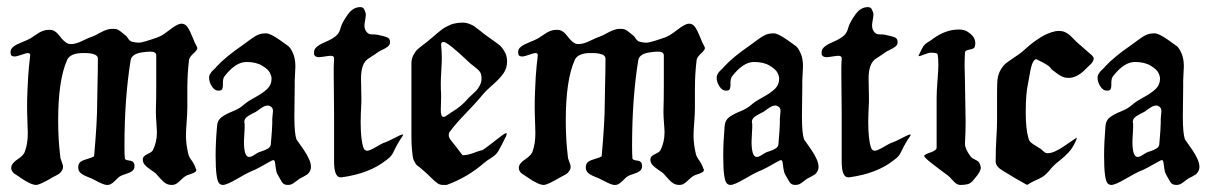

<svg xmlns="http://www.w3.org/2000/svg" viewBox="-20 -523 3421 543"><path d="M465.8 0Q456.1 0 448.7 -4.4Q441.4 -8.8 432.1 -19.5Q422.9 -30.3 419.9 -33.2Q415 -37.1 404.8 -43.9Q394.5 -50.8 389.2 -57.1Q383.8 -63.5 383.8 -72.3Q383.8 -81.1 396.5 -86.9Q409.2 -92.8 412.1 -97.7Q423.8 -121.1 423.8 -148.4Q423.8 -156.2 422.4 -174.3Q420.9 -192.4 420.9 -204.1V-212.9Q421.9 -240.2 421.9 -281.2V-366.2Q421.9 -377 405.3 -377Q396.5 -377 382.8 -375Q353.5 -371.1 349.6 -353.5Q332 -245.1 332 -111.3Q332 -85.9 333 -75.2Q333 -70.3 346.7 -68.8Q360.4 -67.4 360.4 -53.7Q360.4 -43.9 353.5 -39.1Q346.7 -34.2 334 -30.3Q321.3 -26.4 315.4 -21.5Q313.5 -19.5 303.2 -9.8Q293 0 285.2 0H281.2Q273.4 0 246.1 -14.6Q241.2 -17.6 227.5 -22.9Q213.9 -28.3 207.5 -34.2Q201.2 -40 201.2 -49.8Q201.2 -60.5 208 -65.4Q214.8 -70.3 227.5 -73.7Q240.2 -77.1 246.1 -81.1Q254.9 -177.7 254.9 -234.4Q254.9 -255.9 255.9 -290Q256.8 -324.2 256.8 -357.4Q256.8 -373 217.8 -373H214.8Q178.7 -373 169.9 -353.5Q144.5 -296.9 144.5 -182.6Q144.5 -127.9 150.4 -81.1Q150.4 -75.2 154.3 -65.9Q158.2 -56.6 158.2 -51.8Q158.2 -47.9 157.2 -44.9Q155.3 -40 151.9 -36.1Q148.4 -32.2 146 -30.8Q143.6 -29.3 137.2 -25.9Q130.9 -22.5 128.9 -21.5Q92.8 0 82 0Q67.4 0 36.1 -21.5Q34.2 -23.4 28.3 -26.9Q22.5 -30.3 19.5 -32.7Q16.6 -35.2 14.2 -39.1Q11.7 -43 11.7 -47.9Q11.7 -60.5 28.8 -71.8Q45.9 -83 49.8 -92.8Q58.6 -115.2 58.6 -146.5Q58.6 -154.3 57.6 -178.7Q56.6 -203.1 56.6 -221.7Q56.6 -243.2 57.6 -266.1Q58.6 -289.1 59.6 -305.7Q60.5 -322.3 62 -335.9Q63.5 -349.6 64.5 -357.9Q65.4 -366.2 65.4 -367.2Q65.4 -373 58.6 -373Q54.7 -373 41 -368.2Q27.3 -363.3 21.5 -363.3Q11.7 -363.3 10.7 -369.1Q9.8 -372.1 9.8 -376Q9.8 -384.8 18.1 -391.1Q26.4 -397.5 42.5 -403.8Q58.6 -410.2 65.4 -414.1Q70.3 -417 78.1 -422.4Q85.9 -427.7 90.8 -430.7Q95.7 -433.6 102.5 -436Q109.4 -438.5 116.2 -438.5H122.1Q135.7 -438.5 148.9 -420.9Q162.1 -403.3 172.9 -399.4Q175.8 -398.4 181.6 -398.4Q194.3 -398.4 213.4 -407.7Q232.4 -417 239.3 -418.9Q246.1 -420.9 264.6 -431.2Q283.2 -441.4 296.9 -441.4H301.8Q308.6 -441.4 313.5 -439Q318.4 -436.5 325.2 -430.7Q332 -424.8 335 -422.9Q337.9 -420.9 342.3 -414.1Q346.7 -407.2 352.5 -405.3Q363.3 -402.3 373 -402.3Q382.8 -402.3 424.8 -417Q438.5 -421.9 455.1 -435.1Q471.7 -448.2 482.4 -453.1Q488.3 -456.1 493.2 -456.1Q503.9 -456.1 510.7 -445.8Q517.6 -435.5 524.4 -418Q531.2 -400.4 536.1 -392.6Q538.1 -388.7 538.1 -386.7Q538.1 -381.8 526.9 -371.6Q515.6 -361.3 514.6 -353.5Q509.8 -314.5 509.8 -271.5V-232.4V-218.8Q509.8 -202.1 507.8 -177.2Q505.9 -152.3 505.9 -140.6Q505.9 -114.3 512.7 -86.9Q514.6 -79.1 522 -69.3Q529.3 -59.6 534.2 -44.9L535.2 -43.9Q535.2 -43 535.2 -42Q535.2 -38.1 529.8 -35.2Q524.4 -32.2 516.1 -29.8Q507.8 -27.3 503.9 -24.4Q499 -21.5 492.2 -14.6Q485.4 -7.8 479.5 -3.9Q473.6 0 465.8 0Z M684.6 -79.1Q688.5 -79.1 693.4 -81.5Q698.2 -84 704.1 -87.9Q710 -91.8 712.9 -92.8Q715.8 -93.8 721.7 -95.7Q727.5 -97.7 730.5 -99.1Q733.4 -100.6 737.8 -103Q742.2 -105.5 744.1 -108.9Q746.1 -112.3 746.1 -117.2Q750 -161.1 750 -174.8V-186.5Q750 -190.4 751 -198.2Q752 -206.1 752 -209Q752 -216.8 747.1 -220.7Q742.2 -224.6 737.3 -224.6Q732.4 -224.6 727.1 -222.2Q721.7 -219.7 714.4 -214.4Q707 -209 704.1 -207Q702.1 -206.1 690.9 -200.2Q679.7 -194.3 675.3 -189.5Q670.9 -184.6 670.9 -177.7L671.9 -172.9Q671.9 -168 671.9 -161.1Q671.9 -155.3 670.9 -142.6Q669.9 -129.9 669.9 -123Q669.9 -79.1 684.6 -79.1ZM732.4 -428.7Q744.1 -428.7 769.5 -411.1Q789.1 -397.5 795.4 -392.6Q801.8 -387.7 808.6 -372.6Q815.4 -357.4 815.4 -335Q815.4 -329.1 814.5 -315.9Q813.5 -302.7 813.5 -294.9V-276.4Q813.5 -265.6 813 -237.3Q812.5 -209 812.5 -193.4Q812.5 -145.5 818.4 -128.9L838.9 -99.6Q859.4 -69.3 859.4 -51.8Q859.4 -43.9 856 -38.1Q852.5 -32.2 849.1 -29.8Q845.7 -27.3 838.4 -23.4Q831.1 -19.5 827.1 -17.6Q824.2 -15.6 817.4 -10.3Q810.5 -4.9 805.7 -2.4Q800.8 0 794.9 0Q786.1 0 781.7 -3.4Q777.3 -6.8 771.5 -18.1Q765.6 -29.3 764.6 -30.3Q761.7 -35.2 760.3 -45.4Q758.8 -55.7 757.8 -63Q756.8 -70.3 752.9 -70.3Q751 -70.3 740.7 -64.5Q730.5 -58.6 715.3 -50.3Q700.2 -42 689.5 -38.1Q679.7 -34.2 650.4 -17.1Q621.1 0 610.4 0Q603.5 0 599.1 -5.4Q594.7 -10.7 592.3 -29.3Q589.8 -47.9 589.8 -83Q589.8 -120.1 593.8 -166Q594.7 -182.6 606.4 -191.4Q618.2 -200.2 637.7 -208Q657.2 -215.8 668 -225.6Q678.7 -235.4 701.2 -247.6Q723.6 -259.8 735.8 -271.5Q748 -283.2 748 -300.8Q748 -307.6 743.2 -317.4Q738.3 -327.1 721.2 -337.4Q704.1 -347.7 676.8 -347.7Q646.5 -347.7 615.2 -307.6Q610.4 -301.8 610.4 -289.1Q610.4 -282.2 610.4 -280.3Q610.4 -278.3 609.4 -273.9Q608.4 -269.5 605.5 -268.1Q602.5 -266.6 597.7 -266.6Q586.9 -266.6 579.1 -278.8Q571.3 -291 571.3 -303.7Q571.3 -308.6 573.7 -313Q576.2 -317.4 578.6 -320.3Q581.1 -323.2 585.9 -327.6Q590.8 -332 592.8 -335Q618.2 -362.3 665 -394.5Q670.9 -398.4 685.1 -409.2Q699.2 -419.9 709 -424.3Q718.8 -428.7 732.4 -428.7Z M1118.2 -137.7Q1107.4 -122.1 1100.6 -108.9Q1093.8 -95.7 1091.8 -91.3Q1089.8 -86.9 1085.4 -81.5Q1081.1 -76.2 1071.3 -69.3Q1024.4 -32.2 946.3 -21.5H943.4Q924.8 -21.5 924.8 -66.4V-201.2Q924.8 -222.7 924.3 -258.3Q923.8 -293.9 923.8 -309.6Q923.8 -322.3 923.8 -332.5Q923.8 -342.8 924.3 -346.7Q924.8 -350.6 924.8 -354Q924.8 -357.4 924.8 -358.4Q924.8 -365.2 915 -365.2Q911.1 -365.2 898.9 -363.3Q886.7 -361.3 881.8 -361.3Q871.1 -361.3 868.2 -369.1V-376Q868.2 -390.6 897 -402.8Q925.8 -415 934.6 -425.8Q940.4 -432.6 943.8 -445.8Q947.3 -459 963.9 -482.4Q978.5 -502.9 999 -502.9Q1007.8 -502.9 1010.7 -495.1Q1014.6 -487.3 1014.6 -481.4Q1014.6 -476.6 1012.7 -466.3Q1010.7 -456.1 1010.7 -451.2Q1010.7 -438.5 1018.6 -430.7Q1023.4 -425.8 1031.7 -425.8Q1040 -425.8 1046.9 -424.8Q1050.8 -423.8 1062 -421.4Q1073.2 -418.9 1078.1 -415.5Q1083 -412.1 1083 -403.3Q1083 -396.5 1077.1 -391.6Q1071.3 -386.7 1061.5 -382.3Q1051.8 -377.9 1046.9 -374Q1042 -370.1 1020.5 -356.4Q1001 -342.8 1001 -300.8Q1001 -293 1001.5 -274.4Q1002 -255.9 1002 -246.1V-234.4Q1000 -197.3 1000 -178.7Q1000 -127.9 1007.8 -105.5Q1010.7 -96.7 1018.6 -96.7Q1025.4 -96.7 1043.5 -107.4Q1061.5 -118.2 1068.4 -120.1Q1075.2 -122.1 1094.7 -132.3Q1114.3 -142.6 1118.2 -142.6Q1120.1 -142.6 1120.1 -141.6Z M1240.2 -194.3Q1247.1 -199.2 1257.8 -206.1Q1268.6 -212.9 1273.4 -216.3Q1278.3 -219.7 1285.6 -226.1Q1293 -232.4 1299.8 -240.2Q1304.7 -246.1 1314 -254.4Q1323.2 -262.7 1328.1 -268.1Q1333 -273.4 1337.4 -282.2Q1341.8 -291 1341.8 -300.8Q1341.8 -312.5 1337.9 -318.8Q1334 -325.2 1322.3 -334Q1310.5 -342.8 1305.7 -347.7Q1246.1 -404.3 1234.4 -404.3Q1227.5 -404.3 1227.5 -396.5Q1227.5 -395.5 1228 -390.6Q1228.5 -385.7 1229 -377.4Q1229.5 -369.1 1229.5 -358.4Q1229.5 -345.7 1228 -322.3Q1226.6 -298.8 1226.6 -286.1Q1226.6 -267.6 1227.5 -257.8V-249Q1227.5 -243.2 1227.1 -230Q1226.6 -216.8 1226.6 -211.9Q1226.6 -192.4 1234.4 -192.4Q1238.3 -192.4 1240.2 -194.3ZM1344.7 -254.9Q1329.1 -235.4 1298.8 -204.1Q1268.6 -172.9 1252 -150.4Q1249 -146.5 1249 -140.6Q1249 -135.7 1252.4 -130.4Q1255.9 -125 1261.2 -118.7Q1266.6 -112.3 1269.5 -108.4Q1271.5 -105.5 1288.1 -84Q1302.7 -84 1320.3 -90.8Q1337.9 -97.7 1344.7 -98.6Q1352.5 -103.5 1368.2 -115.7Q1383.8 -127.9 1396 -137.2Q1408.2 -146.5 1411.1 -146.5Q1413.1 -146.5 1413.1 -143.6L1411.1 -137.7Q1395.5 -105.5 1388.7 -94.7Q1381.8 -84 1369.6 -76.7Q1357.4 -69.3 1350.6 -63.5Q1302.7 -21.5 1243.2 0H1232.4Q1223.6 0 1216.3 -5.4Q1209 -10.7 1198.2 -21.5Q1187.5 -32.2 1182.6 -36.1Q1177.7 -41 1169.9 -47.4Q1162.1 -53.7 1159.7 -55.2Q1157.2 -56.6 1152.8 -64.5Q1148.4 -72.3 1147.5 -78.6Q1146.5 -85 1145 -100.6Q1143.6 -116.2 1143.6 -135.3Q1143.6 -154.3 1143.6 -185.5V-344.7Q1143.6 -356.4 1148.9 -366.7Q1154.3 -377 1159.2 -381.8Q1164.1 -386.7 1177.7 -397Q1191.4 -407.2 1195.3 -411.1Q1198.2 -413.1 1206.5 -420.4Q1214.8 -427.7 1217.3 -429.7Q1219.7 -431.6 1227.1 -437.5Q1234.4 -443.4 1238.3 -445.3Q1242.2 -447.3 1249 -450.7Q1255.9 -454.1 1261.2 -455.6Q1266.6 -457 1273.4 -458Q1280.3 -459 1288.1 -459Q1297.9 -459 1307.1 -455.6Q1316.4 -452.1 1321.3 -448.7Q1326.2 -445.3 1335.9 -437.5Q1345.7 -429.7 1350.6 -425.8Q1355.5 -421.9 1371.1 -411.1Q1386.7 -400.4 1393.6 -394.5Q1400.4 -388.7 1407.2 -376.5Q1414.1 -364.3 1414.1 -349.6Q1414.1 -330.1 1403.8 -315.4Q1393.6 -300.8 1374 -283.7Q1354.5 -266.6 1344.7 -254.9Z M1901.4 0Q1891.6 0 1884.3 -4.4Q1877 -8.8 1867.7 -19.5Q1858.4 -30.3 1855.5 -33.2Q1850.6 -37.1 1840.3 -43.9Q1830.1 -50.8 1824.7 -57.1Q1819.3 -63.5 1819.3 -72.3Q1819.3 -81.1 1832 -86.9Q1844.7 -92.8 1847.7 -97.7Q1859.4 -121.1 1859.4 -148.4Q1859.4 -156.2 1857.9 -174.3Q1856.4 -192.4 1856.4 -204.1V-212.9Q1857.4 -240.2 1857.4 -281.2V-366.2Q1857.4 -377 1840.8 -377Q1832 -377 1818.4 -375Q1789.1 -371.1 1785.2 -353.5Q1767.6 -245.1 1767.6 -111.3Q1767.6 -85.9 1768.6 -75.2Q1768.6 -70.3 1782.2 -68.8Q1795.9 -67.4 1795.9 -53.7Q1795.9 -43.9 1789.1 -39.1Q1782.2 -34.2 1769.5 -30.3Q1756.8 -26.4 1751 -21.5Q1749 -19.5 1738.8 -9.8Q1728.5 0 1720.7 0H1716.8Q1709 0 1681.6 -14.6Q1676.8 -17.6 1663.1 -22.9Q1649.4 -28.3 1643.1 -34.2Q1636.7 -40 1636.7 -49.8Q1636.7 -60.5 1643.6 -65.4Q1650.4 -70.3 1663.1 -73.7Q1675.8 -77.1 1681.6 -81.1Q1690.4 -177.7 1690.4 -234.4Q1690.4 -255.9 1691.4 -290Q1692.4 -324.2 1692.4 -357.4Q1692.4 -373 1653.3 -373H1650.4Q1614.3 -373 1605.5 -353.5Q1580.1 -296.9 1580.1 -182.6Q1580.1 -127.9 1585.9 -81.1Q1585.9 -75.2 1589.8 -65.9Q1593.8 -56.6 1593.8 -51.8Q1593.8 -47.9 1592.8 -44.9Q1590.8 -40 1587.4 -36.1Q1584 -32.2 1581.5 -30.8Q1579.1 -29.3 1572.8 -25.9Q1566.4 -22.5 1564.5 -21.5Q1528.3 0 1517.6 0Q1502.9 0 1471.7 -21.5Q1469.7 -23.4 1463.9 -26.9Q1458 -30.3 1455.1 -32.7Q1452.1 -35.2 1449.7 -39.1Q1447.3 -43 1447.3 -47.9Q1447.3 -60.5 1464.4 -71.8Q1481.4 -83 1485.4 -92.8Q1494.1 -115.2 1494.1 -146.5Q1494.1 -154.3 1493.2 -178.7Q1492.2 -203.1 1492.2 -221.7Q1492.2 -243.2 1493.2 -266.1Q1494.1 -289.1 1495.1 -305.7Q1496.1 -322.3 1497.6 -335.9Q1499 -349.6 1500 -357.9Q1501 -366.2 1501 -367.2Q1501 -373 1494.1 -373Q1490.2 -373 1476.6 -368.2Q1462.9 -363.3 1457 -363.3Q1447.3 -363.3 1446.3 -369.1Q1445.3 -372.1 1445.3 -376Q1445.3 -384.8 1453.6 -391.1Q1461.9 -397.5 1478 -403.8Q1494.1 -410.2 1501 -414.1Q1505.9 -417 1513.7 -422.4Q1521.5 -427.7 1526.4 -430.7Q1531.2 -433.6 1538.1 -436Q1544.9 -438.5 1551.8 -438.5H1557.6Q1571.3 -438.5 1584.5 -420.9Q1597.7 -403.3 1608.4 -399.4Q1611.3 -398.4 1617.2 -398.4Q1629.9 -398.4 1648.9 -407.7Q1668 -417 1674.8 -418.9Q1681.6 -420.9 1700.2 -431.2Q1718.8 -441.4 1732.4 -441.4H1737.3Q1744.1 -441.4 1749 -439Q1753.9 -436.5 1760.7 -430.7Q1767.6 -424.8 1770.5 -422.9Q1773.4 -420.9 1777.8 -414.1Q1782.2 -407.2 1788.1 -405.3Q1798.8 -402.3 1808.6 -402.3Q1818.4 -402.3 1860.4 -417Q1874 -421.9 1890.6 -435.1Q1907.2 -448.2 1918 -453.1Q1923.8 -456.1 1928.7 -456.1Q1939.5 -456.1 1946.3 -445.8Q1953.1 -435.5 1960 -418Q1966.8 -400.4 1971.7 -392.6Q1973.6 -388.7 1973.6 -386.7Q1973.6 -381.8 1962.4 -371.6Q1951.2 -361.3 1950.2 -353.5Q1945.3 -314.5 1945.3 -271.5V-232.4V-218.8Q1945.3 -202.1 1943.4 -177.2Q1941.4 -152.3 1941.4 -140.6Q1941.4 -114.3 1948.2 -86.9Q1950.2 -79.1 1957.5 -69.3Q1964.8 -59.6 1969.7 -44.9L1970.7 -43.9Q1970.7 -43 1970.7 -42Q1970.7 -38.1 1965.3 -35.2Q1960 -32.2 1951.7 -29.8Q1943.4 -27.3 1939.5 -24.4Q1934.6 -21.5 1927.7 -14.6Q1920.9 -7.8 1915 -3.9Q1909.2 0 1901.4 0Z M2120.1 -79.1Q2124 -79.1 2128.9 -81.5Q2133.8 -84 2139.6 -87.9Q2145.5 -91.8 2148.4 -92.8Q2151.4 -93.8 2157.2 -95.7Q2163.1 -97.7 2166 -99.1Q2168.9 -100.6 2173.3 -103Q2177.7 -105.5 2179.7 -108.9Q2181.6 -112.3 2181.6 -117.2Q2185.5 -161.1 2185.5 -174.8V-186.5Q2185.5 -190.4 2186.5 -198.2Q2187.5 -206.1 2187.5 -209Q2187.5 -216.8 2182.6 -220.7Q2177.7 -224.6 2172.9 -224.6Q2168 -224.6 2162.6 -222.2Q2157.2 -219.7 2149.9 -214.4Q2142.6 -209 2139.6 -207Q2137.7 -206.1 2126.5 -200.2Q2115.2 -194.3 2110.8 -189.5Q2106.4 -184.6 2106.4 -177.7L2107.4 -172.9Q2107.4 -168 2107.4 -161.1Q2107.4 -155.3 2106.4 -142.6Q2105.5 -129.9 2105.5 -123Q2105.5 -79.1 2120.1 -79.1ZM2168 -428.7Q2179.7 -428.7 2205.1 -411.1Q2224.6 -397.5 2231 -392.6Q2237.3 -387.7 2244.1 -372.6Q2251 -357.4 2251 -335Q2251 -329.1 2250 -315.9Q2249 -302.7 2249 -294.9V-276.4Q2249 -265.6 2248.5 -237.3Q2248 -209 2248 -193.4Q2248 -145.5 2253.9 -128.9L2274.4 -99.6Q2294.9 -69.3 2294.9 -51.8Q2294.9 -43.9 2291.5 -38.1Q2288.1 -32.2 2284.7 -29.8Q2281.2 -27.3 2273.9 -23.4Q2266.6 -19.5 2262.7 -17.6Q2259.8 -15.6 2252.9 -10.3Q2246.1 -4.9 2241.2 -2.4Q2236.3 0 2230.5 0Q2221.7 0 2217.3 -3.4Q2212.9 -6.8 2207 -18.1Q2201.2 -29.3 2200.2 -30.3Q2197.3 -35.2 2195.8 -45.4Q2194.3 -55.7 2193.4 -63Q2192.4 -70.3 2188.5 -70.3Q2186.5 -70.3 2176.3 -64.5Q2166 -58.6 2150.9 -50.3Q2135.7 -42 2125 -38.1Q2115.2 -34.2 2085.9 -17.1Q2056.6 0 2045.9 0Q2039.1 0 2034.7 -5.4Q2030.3 -10.7 2027.8 -29.3Q2025.4 -47.9 2025.4 -83Q2025.4 -120.1 2029.3 -166Q2030.3 -182.6 2042 -191.4Q2053.7 -200.2 2073.2 -208Q2092.8 -215.8 2103.5 -225.6Q2114.3 -235.4 2136.7 -247.6Q2159.2 -259.8 2171.4 -271.5Q2183.6 -283.2 2183.6 -300.8Q2183.6 -307.6 2178.7 -317.4Q2173.8 -327.1 2156.7 -337.4Q2139.6 -347.7 2112.3 -347.7Q2082 -347.7 2050.8 -307.6Q2045.9 -301.8 2045.9 -289.1Q2045.9 -282.2 2045.9 -280.3Q2045.9 -278.3 2044.9 -273.9Q2043.9 -269.5 2041 -268.1Q2038.1 -266.6 2033.2 -266.6Q2022.5 -266.6 2014.6 -278.8Q2006.8 -291 2006.8 -303.7Q2006.8 -308.6 2009.3 -313Q2011.7 -317.4 2014.2 -320.3Q2016.6 -323.2 2021.5 -327.6Q2026.4 -332 2028.3 -335Q2053.7 -362.3 2100.6 -394.5Q2106.4 -398.4 2120.6 -409.2Q2134.8 -419.9 2144.5 -424.3Q2154.3 -428.7 2168 -428.7Z M2553.7 -137.7Q2543 -122.1 2536.1 -108.9Q2529.3 -95.7 2527.3 -91.3Q2525.4 -86.9 2521 -81.5Q2516.6 -76.2 2506.8 -69.3Q2460 -32.2 2381.8 -21.5H2378.9Q2360.4 -21.5 2360.4 -66.4V-201.2Q2360.4 -222.7 2359.9 -258.3Q2359.4 -293.9 2359.4 -309.6Q2359.4 -322.3 2359.4 -332.5Q2359.4 -342.8 2359.9 -346.7Q2360.4 -350.6 2360.4 -354Q2360.4 -357.4 2360.4 -358.4Q2360.4 -365.2 2350.6 -365.2Q2346.7 -365.2 2334.5 -363.3Q2322.3 -361.3 2317.4 -361.3Q2306.6 -361.3 2303.7 -369.1V-376Q2303.7 -390.6 2332.5 -402.8Q2361.3 -415 2370.1 -425.8Q2376 -432.6 2379.4 -445.8Q2382.8 -459 2399.4 -482.4Q2414.1 -502.9 2434.6 -502.9Q2443.4 -502.9 2446.3 -495.1Q2450.2 -487.3 2450.2 -481.4Q2450.2 -476.6 2448.2 -466.3Q2446.3 -456.1 2446.3 -451.2Q2446.3 -438.5 2454.1 -430.7Q2459 -425.8 2467.3 -425.8Q2475.6 -425.8 2482.4 -424.8Q2486.3 -423.8 2497.6 -421.4Q2508.8 -418.9 2513.7 -415.5Q2518.6 -412.1 2518.6 -403.3Q2518.6 -396.5 2512.7 -391.6Q2506.8 -386.7 2497.1 -382.3Q2487.3 -377.9 2482.4 -374Q2477.5 -370.1 2456.1 -356.4Q2436.5 -342.8 2436.5 -300.8Q2436.5 -293 2437 -274.4Q2437.5 -255.9 2437.5 -246.1V-234.4Q2435.5 -197.3 2435.5 -178.7Q2435.5 -127.9 2443.4 -105.5Q2446.3 -96.7 2454.1 -96.7Q2460.9 -96.7 2479 -107.4Q2497.1 -118.2 2503.9 -120.1Q2510.7 -122.1 2530.3 -132.3Q2549.8 -142.6 2553.7 -142.6Q2555.7 -142.6 2555.7 -141.6Z M2612.3 -374Q2606.4 -374 2594.2 -369.1Q2582 -364.3 2580.1 -364.3Q2578.1 -364.3 2578.1 -365.2Q2578.1 -367.2 2579.1 -368.2Q2586.9 -385.7 2591.8 -392.6Q2596.7 -399.4 2606 -404.8Q2615.2 -410.2 2618.2 -413.1Q2654.3 -439.5 2691.4 -439.5Q2709 -439.5 2718.8 -431.6Q2738.3 -418.9 2738.3 -400.4Q2738.3 -395.5 2736.3 -389.6Q2734.4 -384.8 2722.2 -382.8Q2710 -380.9 2709 -375Q2708 -355.5 2708 -334Q2708 -326.2 2708.5 -315.9Q2709 -305.7 2709 -293.9Q2709 -270.5 2710 -232.9Q2710.9 -195.3 2710.9 -178.7Q2710.9 -162.1 2710.4 -148.4Q2710 -134.8 2709.5 -127Q2709 -119.1 2709 -117.2Q2709 -101.6 2724.6 -81.1Q2727.5 -76.2 2738.3 -71.3Q2749 -66.4 2751 -59.6Q2753.9 -50.8 2753.9 -49.8Q2753.9 -38.1 2739.3 -21.5Q2738.3 -20.5 2734.9 -16.1Q2731.4 -11.7 2730.5 -10.7Q2729.5 -9.8 2726.6 -7.3Q2723.6 -4.9 2721.7 -3.9Q2719.7 -2.9 2715.8 -2Q2711.9 -1 2707.5 -0.5Q2703.1 0 2697.3 0Q2689.5 0 2684.1 -3.9Q2678.7 -7.8 2672.4 -15.1Q2666 -22.5 2661.1 -26.4Q2602.5 -69.3 2595.7 -78.1Q2593.8 -80.1 2593.8 -82Q2593.8 -85.9 2611.3 -91.8Q2628.9 -97.7 2628.9 -105.5V-198.2V-246.1Q2628.9 -264.6 2631.3 -294.9Q2633.8 -325.2 2633.8 -338.9Q2633.8 -359.4 2631.8 -369.1Q2630.9 -374 2612.3 -374Z M3025.4 -133.8Q3025.4 -131.8 3023.4 -126Q3013.7 -104.5 3002.4 -92.3Q2991.2 -80.1 2976.1 -68.4Q2960.9 -56.6 2951.2 -44.9Q2938.5 -29.3 2929.2 -23.4Q2919.9 -17.6 2908.2 -12.7Q2896.5 -7.8 2884.8 0Q2843.8 -22.5 2831.1 -31.2Q2827.1 -33.2 2819.3 -38.1Q2811.5 -43 2807.6 -45.9Q2803.7 -48.8 2799.8 -54.2Q2795.9 -59.6 2795.9 -66.4Q2795.9 -102.5 2797.9 -132.8Q2799.8 -163.1 2799.8 -183.6V-203.1V-260.7Q2799.8 -285.2 2800.8 -295.9Q2802.7 -313.5 2810.1 -325.7Q2817.4 -337.9 2824.7 -343.8Q2832 -349.6 2846.7 -359.4Q2861.3 -369.1 2870.1 -376Q2871.1 -377 2878.9 -383.8Q2886.7 -390.6 2893.1 -396Q2899.4 -401.4 2910.6 -409.2Q2921.9 -417 2931.6 -422.4Q2941.4 -427.7 2953.1 -431.6Q2964.8 -435.5 2974.6 -435.5Q2985.4 -435.5 2993.2 -431.6Q3001 -427.7 3006.3 -422.9Q3011.7 -418 3018.1 -411.1Q3024.4 -404.3 3029.3 -400.4L3068.4 -366.2Q3073.2 -361.3 3073.2 -357.4Q3073.2 -353.5 3070.3 -348.6Q3067.4 -343.8 3064 -340.8Q3060.5 -337.9 3054.7 -332Q3048.8 -326.2 3046.9 -324.2Q3024.4 -302.7 3002 -302.7Q2991.2 -302.7 2982.4 -307.1Q2973.6 -311.5 2965.8 -317.9Q2958 -324.2 2957 -324.2Q2954.1 -326.2 2949.7 -332.5Q2945.3 -338.9 2915 -353.5L2911.1 -355.5Q2907.2 -355.5 2903.8 -351.1Q2900.4 -346.7 2897.9 -338.9Q2895.5 -331.1 2894 -323.2Q2892.6 -315.4 2890.6 -304.7Q2888.7 -293.9 2887.7 -288.1Q2880.9 -258.8 2880.9 -206.1Q2880.9 -157.2 2888.7 -131.8Q2890.6 -124 2896 -119.6Q2901.4 -115.2 2910.6 -109.9Q2919.9 -104.5 2923.8 -101.6Q2925.8 -99.6 2929.7 -96.2Q2933.6 -92.8 2936 -91.3Q2938.5 -89.8 2942.4 -89.8H2944.3Q2960.9 -89.8 2992.7 -111.8Q3024.4 -133.8 3025.4 -133.8Z M3197.3 -79.1Q3201.2 -79.1 3206.1 -81.5Q3210.9 -84 3216.8 -87.9Q3222.7 -91.8 3225.6 -92.8Q3228.5 -93.8 3234.4 -95.7Q3240.2 -97.7 3243.2 -99.1Q3246.1 -100.6 3250.5 -103Q3254.9 -105.5 3256.8 -108.9Q3258.8 -112.3 3258.8 -117.2Q3262.7 -161.1 3262.7 -174.8V-186.5Q3262.7 -190.4 3263.7 -198.2Q3264.6 -206.1 3264.6 -209Q3264.6 -216.8 3259.8 -220.7Q3254.9 -224.6 3250 -224.6Q3245.1 -224.6 3239.7 -222.2Q3234.4 -219.7 3227.1 -214.4Q3219.7 -209 3216.8 -207Q3214.8 -206.1 3203.6 -200.2Q3192.4 -194.3 3188 -189.5Q3183.6 -184.6 3183.6 -177.7L3184.6 -172.9Q3184.6 -168 3184.6 -161.1Q3184.6 -155.3 3183.6 -142.6Q3182.6 -129.9 3182.6 -123Q3182.6 -79.1 3197.3 -79.1ZM3245.1 -428.7Q3256.8 -428.7 3282.2 -411.1Q3301.8 -397.5 3308.1 -392.6Q3314.5 -387.7 3321.3 -372.6Q3328.1 -357.4 3328.1 -335Q3328.1 -329.1 3327.1 -315.9Q3326.2 -302.7 3326.2 -294.9V-276.4Q3326.2 -265.6 3325.7 -237.3Q3325.2 -209 3325.2 -193.4Q3325.2 -145.5 3331.1 -128.9L3351.6 -99.6Q3372.1 -69.3 3372.1 -51.8Q3372.1 -43.9 3368.7 -38.1Q3365.2 -32.2 3361.8 -29.8Q3358.4 -27.3 3351.1 -23.4Q3343.8 -19.5 3339.8 -17.6Q3336.9 -15.6 3330.1 -10.3Q3323.2 -4.9 3318.4 -2.4Q3313.5 0 3307.6 0Q3298.8 0 3294.4 -3.4Q3290 -6.8 3284.2 -18.1Q3278.3 -29.3 3277.3 -30.3Q3274.4 -35.2 3272.9 -45.4Q3271.5 -55.7 3270.5 -63Q3269.5 -70.3 3265.6 -70.3Q3263.7 -70.3 3253.4 -64.5Q3243.2 -58.6 3228 -50.3Q3212.9 -42 3202.1 -38.1Q3192.4 -34.2 3163.1 -17.1Q3133.8 0 3123 0Q3116.2 0 3111.8 -5.4Q3107.4 -10.7 3105 -29.3Q3102.5 -47.9 3102.5 -83Q3102.5 -120.1 3106.4 -166Q3107.4 -182.6 3119.1 -191.4Q3130.9 -200.2 3150.4 -208Q3169.9 -215.8 3180.7 -225.6Q3191.4 -235.4 3213.9 -247.6Q3236.3 -259.8 3248.5 -271.5Q3260.7 -283.2 3260.7 -300.8Q3260.7 -307.6 3255.9 -317.4Q3251 -327.1 3233.9 -337.4Q3216.8 -347.7 3189.5 -347.7Q3159.2 -347.7 3127.9 -307.6Q3123 -301.8 3123 -289.1Q3123 -282.2 3123 -280.3Q3123 -278.3 3122.1 -273.9Q3121.1 -269.5 3118.2 -268.1Q3115.2 -266.6 3110.4 -266.6Q3099.6 -266.6 3091.8 -278.8Q3084 -291 3084 -303.7Q3084 -308.6 3086.4 -313Q3088.9 -317.4 3091.3 -320.3Q3093.8 -323.2 3098.6 -327.6Q3103.5 -332 3105.5 -335Q3130.9 -362.3 3177.7 -394.5Q3183.6 -398.4 3197.8 -409.2Q3211.9 -419.9 3221.7 -424.3Q3231.4 -428.7 3245.1 -428.7Z"/></svg>

Font: Isabella
Style: Medium
Weight: 500
Designer: John Stracke
Version: Version 001.202